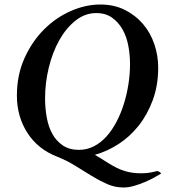

<svg xmlns="http://www.w3.org/2000/svg" viewBox="-20 -692 752 852"><path d="M407 -634Q357 -634 315 -600.5Q273 -567 243 -513.5Q213 -460 196.5 -392Q180 -324 180 -255Q180 -212 187.5 -170.5Q195 -129 212.5 -97.5Q230 -66 259 -46.5Q288 -27 330 -27Q366 -27 397 -43Q428 -59 453 -87Q478 -115 497.5 -152.5Q517 -190 530 -232Q543 -274 550 -319Q557 -364 557 -407Q557 -448 549.5 -488.5Q542 -529 524 -561Q506 -593 477.5 -613.5Q449 -634 407 -634ZM425 -672Q486 -672 534 -648Q582 -624 615 -585Q648 -546 665 -495.5Q682 -445 682 -392Q682 -313 658 -248Q634 -183 595 -134Q556 -85 505.5 -52.5Q455 -20 401 -5Q430 12 453 27Q476 42 498.5 53Q521 64 547 70.5Q573 77 609 77Q631 77 651 73Q671 69 676 67Q681 67 687 70.5Q693 74 695 78Q684 85 665 95.5Q646 106 622.5 116Q599 126 574.5 133Q550 140 529 140Q490 140 456 125Q422 110 387.5 89Q353 68 315.5 44.5Q278 21 233 3Q148 -30 101.5 -102.5Q55 -175 55 -268Q55 -359 88.5 -433.5Q122 -508 175 -561Q228 -614 294 -643Q360 -672 425 -672Z"/></svg>

Font: Vermiglione SemiBold
Style: Italic
Weight: 600
Italic angle: -11°
Version: Version 1.000